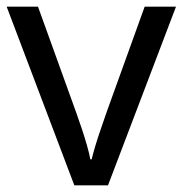

<svg xmlns="http://www.w3.org/2000/svg" viewBox="-20 -556 548 576"><path d="M203 0 0 -536H94L208 -220Q216 -198 225 -171Q234 -144 241 -119.5Q248 -95 251 -78H255Q259 -95 266.5 -120Q274 -145 283.5 -172Q293 -199 300 -220L414 -536H508L304 0Z"/></svg>

Font: Noto Sans Balinese
Style: Regular
Weight: 400
Designer: Aditya Bayu, David Williams
Foundry: David Williams
Version: Version 2.003